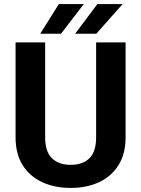

<svg xmlns="http://www.w3.org/2000/svg" viewBox="-20 -921 699 951"><path d="M456.1 -710.9H602.1V-241.2Q602.1 -159.2 567.1 -103.3Q532.2 -47.4 470.9 -18.8Q409.7 9.8 330.1 9.8Q250.5 9.8 188.7 -18.8Q127 -47.4 92 -103.3Q57.1 -159.2 57.1 -241.2V-710.9H203.6V-241.2Q203.6 -169.9 237.3 -137.2Q271 -104.5 330.1 -104.5Q389.6 -104.5 422.9 -137.2Q456.1 -169.9 456.1 -241.2ZM352.1 -753.9 462.4 -900.9H587.4L457 -753.9ZM179.2 -753.9 271.5 -900.9H395L282.2 -753.9Z"/></svg>

Font: Vazirmatn FD
Style: Bold
Weight: 700
Designer: Saber Rastikerdar
Foundry: Saber Rastikerdar
Version: Version 33.001